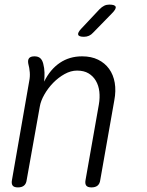

<svg xmlns="http://www.w3.org/2000/svg" viewBox="-20 -805 640 835"><path d="M130 -560Q146 -560 155 -552Q164 -544 168 -528Q173 -509 173.5 -490Q174 -471 172 -450Q198 -503 240 -531.5Q282 -560 337 -560Q377 -560 406.5 -545.5Q436 -531 454.5 -505.5Q473 -480 479 -445Q485 -410 477 -368L416 -22Q414 -6 404.5 2Q395 10 378 10Q361 10 355 2Q349 -6 352 -22L410 -351Q415 -380 412 -406.5Q409 -433 397 -453.5Q385 -474 365 -486Q345 -498 315 -498Q288 -498 261 -483Q234 -468 211.5 -445Q189 -422 173 -394Q157 -366 153 -341L96 -22Q94 -6 84.5 2Q75 10 58 10Q41 10 35 2Q29 -6 32 -22L107 -452Q111 -471 109.5 -490.5Q108 -510 103 -528Q100 -544 106.5 -552Q113 -560 130 -560ZM345 -645Q323 -645 320 -654Q317 -663 334 -681L413 -765Q423 -775 433 -780Q443 -785 455 -785Q480 -785 483 -775.5Q486 -766 467 -747L385 -663Q377 -654 367 -649.5Q357 -645 345 -645Z"/></svg>

Font: Maple Mono NL ExtraLight
Style: Italic
Weight: 275
Italic angle: -10°
Monospace: yes
Designer: subframe7536
Version: Version 7.000